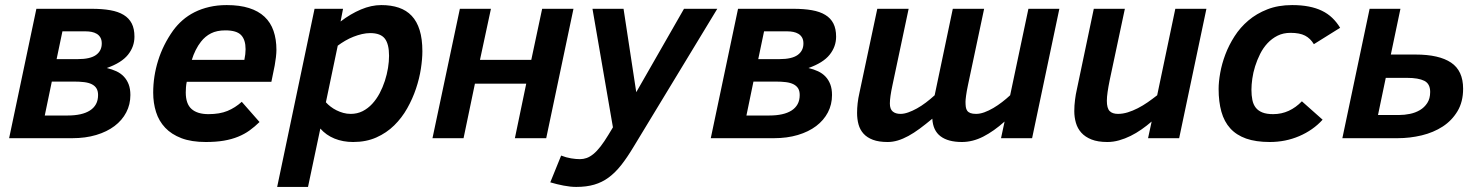

<svg xmlns="http://www.w3.org/2000/svg" viewBox="-20 -547 5856 760"><path d="M402.8 -277.8Q423.3 -272.9 440.7 -264.9Q458 -256.8 470.2 -243.9Q482.4 -231 489.3 -213.1Q496.1 -195.3 496.1 -170.9Q496.1 -133.3 479.7 -102.1Q463.4 -70.8 433.3 -48.1Q403.3 -25.4 360.8 -12.7Q318.4 0 266.1 0H16.1L124 -512.2H342.8Q384.8 -512.2 416.5 -506.6Q448.2 -501 469.5 -488Q490.7 -475.1 501.5 -454.1Q512.2 -433.1 512.2 -401.9Q512.2 -362.3 486.6 -330.3Q460.9 -298.3 402.8 -277.8ZM288.1 -313Q336.9 -313 359.9 -329.3Q382.8 -345.7 382.8 -375Q382.8 -389.2 377.4 -398.4Q372.1 -407.7 363 -413.1Q354 -418.5 342.8 -420.7Q331.5 -422.9 319.8 -422.9H227.1L204.1 -313ZM248 -89.8Q275.9 -89.8 298.1 -94.7Q320.3 -99.6 335.9 -109.6Q351.6 -119.6 359.9 -134.8Q368.2 -149.9 368.2 -170.9Q368.2 -187 361.8 -197.3Q355.5 -207.5 343.3 -213.6Q331.1 -219.7 313.2 -221.9Q295.4 -224.1 272 -224.1H185.1L157.2 -89.8Z M719.2 -223.1Q716.8 -211.9 716.1 -200.9Q715.3 -189.9 715.3 -181.2Q715.3 -135.7 738.3 -115.5Q761.2 -95.2 805.2 -95.2Q849.6 -95.2 880.4 -107.9Q911.1 -120.6 937 -144L1007.3 -64Q988.3 -45.4 968 -30.8Q947.8 -16.1 922.6 -5.9Q897.5 4.4 866.2 9.8Q835 15.1 794.4 15.1Q737.8 15.1 698.2 0Q658.7 -15.1 633.8 -41.5Q608.9 -67.9 597.7 -103.5Q586.4 -139.2 586.4 -180.2Q586.4 -245.1 606 -307.6Q625.5 -370.1 665 -425.8Q681.2 -448.2 702.4 -466.8Q723.6 -485.4 750.2 -498.8Q776.9 -512.2 808.6 -519.5Q840.3 -526.9 877.4 -526.9Q928.7 -526.9 965.8 -515.1Q1002.9 -503.4 1027.1 -480.7Q1051.3 -458 1062.7 -424.8Q1074.2 -391.6 1074.2 -349.1Q1074.2 -338.4 1072.3 -321Q1070.3 -303.7 1067.4 -288.1L1054.2 -223.1ZM947.3 -310.1Q949.7 -322.3 950.9 -332.3Q952.1 -342.3 952.1 -352.1Q952.1 -389.6 934.3 -408.2Q916.5 -426.8 872.1 -426.8Q838.4 -426.8 815.2 -415Q792 -403.3 775.4 -381.8Q764.2 -367.7 754.6 -348.6Q745.1 -329.6 739.3 -310.1Z M1199.2 192.9H1077.1L1225.1 -512.2H1337.9L1328.1 -461.9Q1367.7 -492.2 1408.7 -509.5Q1449.7 -526.9 1489.3 -526.9Q1528.3 -526.9 1558.6 -516.6Q1588.9 -506.3 1609.6 -484.4Q1630.4 -462.4 1641.1 -427.7Q1651.9 -393.1 1651.9 -344.2Q1651.9 -313.5 1646 -274.9Q1640.1 -236.3 1626.7 -196.3Q1613.3 -156.2 1592 -118.4Q1570.8 -80.6 1540.5 -50.8Q1510.3 -21 1469.7 -2.9Q1429.2 15.1 1377.9 15.1Q1337.4 15.1 1304 1.5Q1270.5 -12.2 1248 -38.1ZM1270 -142.1Q1277.8 -133.3 1288.6 -125Q1299.3 -116.7 1312 -110.4Q1324.7 -104 1338.9 -100.1Q1353 -96.2 1368.2 -96.2Q1394 -96.2 1415.3 -106.9Q1436.5 -117.7 1453.4 -136Q1470.2 -154.3 1482.7 -177.7Q1495.1 -201.2 1503.4 -226.8Q1511.7 -252.4 1515.9 -278.1Q1520 -303.7 1520 -326.2Q1520 -372.6 1503.2 -394.3Q1486.3 -416 1445.3 -416Q1429.7 -416 1412.8 -412.1Q1396 -408.2 1379.2 -401.6Q1362.3 -395 1346.4 -385.7Q1330.6 -376.5 1316.9 -366.2Z M2142.1 0H2018.1L2063 -215.8H1859.9L1814.9 0H1691.9L1800.3 -512.2H1923.3L1879.9 -310.1H2083L2126 -512.2H2250Z M2201.2 68.8Q2221.2 76.7 2240.5 79.8Q2259.8 83 2275.4 83Q2289.1 83 2302.2 78.4Q2315.4 73.7 2329.1 62.5Q2342.8 51.3 2357.2 32.7Q2371.6 14.2 2388.2 -13.2L2406.2 -43L2325.2 -512.2H2448.2L2498.5 -182.1L2687.5 -512.2H2819.3L2487.3 35.2Q2462.4 76.7 2439 106.4Q2415.5 136.2 2389.4 155.5Q2363.3 174.8 2332.3 183.8Q2301.3 192.9 2261.2 192.9Q2237.8 192.9 2211.2 187.7Q2184.6 182.6 2158.2 174.8Z M3180.2 -277.8Q3200.7 -272.9 3218 -264.9Q3235.4 -256.8 3247.6 -243.9Q3259.8 -231 3266.6 -213.1Q3273.4 -195.3 3273.4 -170.9Q3273.4 -133.3 3257.1 -102.1Q3240.7 -70.8 3210.7 -48.1Q3180.7 -25.4 3138.2 -12.7Q3095.7 0 3043.5 0H2793.5L2901.4 -512.2H3120.1Q3162.1 -512.2 3193.8 -506.6Q3225.6 -501 3246.8 -488Q3268.1 -475.1 3278.8 -454.1Q3289.6 -433.1 3289.6 -401.9Q3289.6 -362.3 3263.9 -330.3Q3238.3 -298.3 3180.2 -277.8ZM3065.4 -313Q3114.3 -313 3137.2 -329.3Q3160.2 -345.7 3160.2 -375Q3160.2 -389.2 3154.8 -398.4Q3149.4 -407.7 3140.4 -413.1Q3131.3 -418.5 3120.1 -420.7Q3108.9 -422.9 3097.2 -422.9H3004.4L2981.4 -313ZM3025.4 -89.8Q3053.2 -89.8 3075.4 -94.7Q3097.7 -99.6 3113.3 -109.6Q3128.9 -119.6 3137.2 -134.8Q3145.5 -149.9 3145.5 -170.9Q3145.5 -187 3139.2 -197.3Q3132.8 -207.5 3120.6 -213.6Q3108.4 -219.7 3090.6 -221.9Q3072.8 -224.1 3049.3 -224.1H2962.4L2934.6 -89.8Z M3576.7 -512.2 3512.7 -210Q3507.3 -185.1 3504.9 -167.5Q3502.4 -149.9 3502.4 -137.2Q3502.4 -115.2 3513.7 -105.7Q3524.9 -96.2 3544.4 -96.2Q3558.6 -96.2 3575.2 -102.1Q3591.8 -107.9 3609.4 -117.7Q3627 -127.4 3644.8 -140.9Q3662.6 -154.3 3679.7 -169.9L3751.5 -512.2H3875.5L3811.5 -210Q3806.2 -185.1 3804 -168Q3801.8 -150.9 3801.8 -144Q3801.8 -132.8 3803 -123.8Q3804.2 -114.7 3808.6 -108.6Q3813 -102.5 3821.3 -99.4Q3829.6 -96.2 3843.8 -96.2Q3858.9 -96.2 3876.5 -102.5Q3894 -108.9 3911.9 -119.4Q3929.7 -129.9 3946.8 -143.1Q3963.9 -156.2 3978.5 -169.9L4050.8 -512.2H4173.3L4065.4 0H3942.4L3956.5 -65.9Q3914.1 -27.8 3872.1 -6.3Q3830.1 15.1 3787.6 15.1Q3732.9 15.1 3702.9 -7.6Q3672.9 -30.3 3670.4 -77.1Q3644 -55.2 3620.6 -37.8Q3597.2 -20.5 3575.7 -8.8Q3554.2 2.9 3533.9 9Q3513.7 15.1 3493.7 15.1Q3458.5 15.1 3435.3 6.3Q3412.1 -2.4 3398.2 -17.8Q3384.3 -33.2 3378.4 -54.2Q3372.6 -75.2 3372.6 -100.1Q3372.6 -118.2 3374.8 -138.2Q3377 -158.2 3382.3 -181.2L3452.6 -512.2Z M4432.6 -512.2 4372.6 -230Q4367.2 -203.6 4364.3 -183.3Q4361.3 -163.1 4361.3 -147.9Q4361.3 -118.7 4372.3 -107.4Q4383.3 -96.2 4405.3 -96.2Q4424.3 -96.2 4444.1 -102.3Q4463.9 -108.4 4483.9 -118.7Q4503.9 -128.9 4523.2 -142.3Q4542.5 -155.8 4560.5 -169.9L4632.3 -512.2H4755.4L4647.5 0H4524.4L4538.6 -65.9Q4519.5 -49.3 4498.5 -34.7Q4477.5 -20 4455.3 -9Q4433.1 2 4409.9 8.5Q4386.7 15.1 4363.3 15.1Q4325.7 15.1 4300.5 5.1Q4275.4 -4.9 4260.3 -21.7Q4245.1 -38.6 4238.8 -60.8Q4232.4 -83 4232.4 -106.9Q4232.4 -129.9 4235.4 -152.3Q4238.3 -174.8 4241.7 -189L4309.6 -512.2Z M5215.3 -73.2Q5196.3 -52.2 5172.9 -35.9Q5149.4 -19.5 5122.6 -8.1Q5095.7 3.4 5066.4 9.3Q5037.1 15.1 5006.3 15.1Q4951.2 15.1 4912.6 1.5Q4874 -12.2 4849.9 -38.8Q4825.7 -65.4 4814.7 -104.7Q4803.7 -144 4803.7 -194.8Q4803.7 -223.1 4810.1 -258.8Q4816.4 -294.4 4830.3 -331.3Q4844.2 -368.2 4866.7 -403.3Q4889.2 -438.5 4921.4 -465.8Q4953.6 -493.2 4996.6 -510Q5039.6 -526.9 5094.7 -526.9Q5131.3 -526.9 5160.4 -521.2Q5189.5 -515.6 5212.6 -504.4Q5235.8 -493.2 5253.4 -476.3Q5271 -459.5 5284.7 -437L5180.7 -372.1Q5167 -395 5145.8 -406Q5124.5 -417 5088.4 -417Q5059.6 -417 5037.1 -405.8Q5014.6 -394.5 4997.3 -376Q4980 -357.4 4968 -333.5Q4956.1 -309.6 4948.2 -284.7Q4940.4 -259.8 4937 -235.4Q4933.6 -210.9 4933.6 -191.9Q4933.6 -169.4 4937.3 -151.4Q4940.9 -133.3 4950.7 -120.8Q4960.4 -108.4 4977.1 -101.8Q4993.7 -95.2 5019.5 -95.2Q5052.7 -95.2 5081.3 -108.4Q5109.9 -121.6 5133.3 -146Z M5485.4 -331.1H5583.5Q5676.3 -331.1 5723.9 -299.1Q5771.5 -267.1 5771.5 -195.8Q5771.5 -144 5749.3 -106.9Q5727.1 -69.8 5690.7 -46.1Q5654.3 -22.5 5607.7 -11.2Q5561 0 5512.2 0H5293.5L5401.4 -512.2H5523.4ZM5518.6 -91.8Q5539.1 -91.8 5560.8 -96.2Q5582.5 -100.6 5600.3 -111.1Q5618.2 -121.6 5629.6 -139.2Q5641.1 -156.7 5641.1 -183.1Q5641.1 -215.3 5617.9 -227.1Q5594.7 -238.8 5549.3 -238.8H5465.3L5434.6 -91.8Z"/></svg>

Font: Clear Sans
Style: Bold Italic
Weight: 700
Italic angle: -12°
Foundry: Intel Corporation
Version: Version 1.00